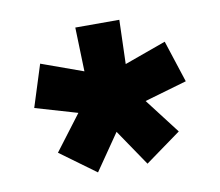

<svg xmlns="http://www.w3.org/2000/svg" viewBox="-56 -805 636 554"><g transform="rotate(-10 262.0 -528.5)"><path d="M189 -317 85 -393 163 -496 40 -532 79 -655 201 -611 197 -740H326L322 -611L444 -655L484 -532L360 -496L439 -393L334 -317L262 -423Z"/></g></svg>

Font: Be Vietnam Pro Black
Style: Regular
Weight: 900
Designer: Lam Bao, Tony Le, Vietanh Nguyen
Foundry: Yellow Type Foundry
Version: Version 1.002; ttfautohint (v1.8.3)